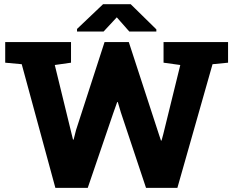

<svg xmlns="http://www.w3.org/2000/svg" viewBox="-20 -916 1137 936"><path d="M250 0 85.9 -603 5.4 -610.4V-710.9H326.2V-610.4L247.1 -599.1L324.7 -281.2L335.9 -235.4H338.9L350.6 -281.7L489.7 -710.9H607.9L754.4 -261.7L764.6 -231H767.6L775.9 -261.7L858.9 -599.1L777.3 -610.4V-710.9H1091.8V-610.4L1016.1 -603L844.7 0H691.9L569.3 -367.7L554.2 -418.5H551.3L532.2 -364.7L407.7 0ZM355.5 -762.2V-774.9L482.4 -895.5H617.2L742.2 -772.9V-762.2H610.4L549.3 -831.5L484.9 -762.2Z"/></svg>

Font: Roboto Slab LO Black
Style: Regular
Weight: 900
Designer: Google
Version: Version 2.000